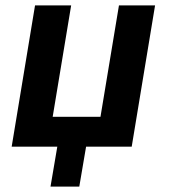

<svg xmlns="http://www.w3.org/2000/svg" viewBox="-20 -540 640 707"><path d="M166 147 191 0H23L109 -520H242L174 -110H350L418 -520H551L465 0H297L272 147Z"/></svg>

Font: Iosevka XBd Ex Obl
Style: Regular
Weight: 800
Width: 7
Italic angle: -9°
Monospace: yes
Designer: Belleve Invis
Foundry: Belleve Invis
Version: Version 32.5.0; ttfautohint (v1.8.4)